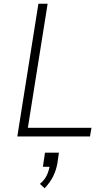

<svg xmlns="http://www.w3.org/2000/svg" viewBox="-20 -725 571 1020"><path d="M72 0 184 -705H233L128 -46H466L458 0ZM217 275 192 252Q217 231 228.5 206.5Q240 182 245 152L249 161H208L219 86H293L285 142Q278 181 261.5 213.5Q245 246 217 275Z"/></svg>

Font: Nunito Sans 7pt SemiCondensed ExtraLight
Style: Italic
Weight: 250
Width: 4
Italic angle: -9°
Designer: Vernon Adams
Foundry: Vernon Adams
Version: Version 3.101;gftools[0.9.27]